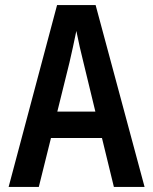

<svg xmlns="http://www.w3.org/2000/svg" viewBox="-20 -737 603 757"><path d="M14 0 205 -717H357L550 0H429L382 -193H181L133 0ZM254 -491 206 -297H356L309 -491Q302 -518 294.5 -551.5Q287 -585 281 -615Q275 -585 267.5 -551Q260 -517 254 -491Z"/></svg>

Font: Noto Sans Mono SemiCondensed SemiBold
Style: Regular
Weight: 600
Width: 4
Designer: Monotype Design Team
Foundry: Monotype Imaging Inc.
Version: Version 2.014; ttfautohint (v1.8.4.7-5d5b)